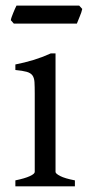

<svg xmlns="http://www.w3.org/2000/svg" viewBox="-20 -657 311 677"><path d="M34.2 0V-21Q67.4 -27.8 85 -35.9Q102.5 -43.9 102.5 -50.8V-327.1Q102.5 -352.1 101.6 -367.4Q100.6 -382.8 94.2 -391.4Q87.9 -399.9 74 -403.8Q60.1 -407.7 34.2 -410.2V-429.7Q49.3 -432.6 66.2 -436.8Q83 -440.9 99.6 -446Q116.2 -451.2 131.3 -457Q146.5 -462.9 159.2 -468.8H175.8V-50.8Q175.8 -44.9 192.1 -36.4Q208.5 -27.8 244.1 -21V0ZM270 -625.5Q269 -620.1 266.6 -613Q264.2 -606 261.2 -598.9Q258.3 -591.8 255.6 -585Q252.9 -578.1 251 -573.7H28.8L18.1 -585.9Q19 -591.3 21.5 -598.1Q23.9 -605 26.9 -612.1Q29.8 -619.1 32.7 -625.7Q35.6 -632.3 38.1 -637.2H259.3Z"/></svg>

Font: Gentium Plus Eur
Style: Regular
Weight: 400
Designer: J. Victor Gaultney, Annie Olsen, Iska Routamaa, Becca Hirsbrunner
Foundry: SIL International
Version: Version 5.000